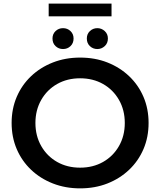

<svg xmlns="http://www.w3.org/2000/svg" viewBox="-20 -1027 882 1057"><path d="M421 10Q340 10 271 -17Q202 -44 151 -92.5Q100 -141 72 -206.5Q44 -272 44 -350Q44 -428 72 -493.5Q100 -559 151 -607.5Q202 -656 271 -683Q340 -710 421 -710Q503 -710 571.5 -683Q640 -656 691 -607.5Q742 -559 770 -493.5Q798 -428 798 -350Q798 -272 770 -206.5Q742 -141 691 -92.5Q640 -44 571.5 -17Q503 10 421 10ZM421 -104Q492 -104 547.5 -135.5Q603 -167 635 -223Q667 -279 667 -350Q667 -421 635 -477Q603 -533 547.5 -564.5Q492 -596 421 -596Q350 -596 294.5 -564.5Q239 -533 207 -477Q175 -421 175 -350Q175 -279 207 -223Q239 -167 294.5 -135.5Q350 -104 421 -104ZM327 -757Q303 -757 286 -773Q269 -789 269 -815Q269 -840 286 -856Q303 -872 327 -872Q351 -872 368 -856Q385 -840 385 -815Q385 -789 368 -773Q351 -757 327 -757ZM516 -757Q492 -757 475 -773Q458 -789 458 -815Q458 -840 475 -856Q492 -872 516 -872Q539 -872 556.5 -856Q574 -840 574 -815Q574 -789 556.5 -773Q539 -757 516 -757ZM248 -937V-1007H594V-937Z"/></svg>

Font: Montserrat SemiBold
Style: Regular
Weight: 600
Designer: Julieta Ulanovsky
Foundry: Julieta Ulanovsky
Version: Version 9.000; ttfautohint (v1.8.4.7-5d5b)